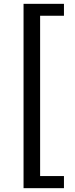

<svg xmlns="http://www.w3.org/2000/svg" viewBox="-20 -816 394 1007"><path d="M103.5 170.9V-795.9H315.4V-733.4H190.4V107.4H315.4V170.9Z"/></svg>

Font: Gen Shin Gothic Medium
Style: Regular
Weight: 500
Designer: [Source Han Sans]
Ryoko NISHIZUKA  (kana & ideographs); Paul D. Hunt (Latin, Greek & Cyrillic); Wenlong ZHANG  (bopomofo
Version: Version 1.002.20150607